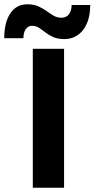

<svg xmlns="http://www.w3.org/2000/svg" viewBox="-107 -879 443 899"><path d="M20.4 -858.9Q-29.8 -858.9 -58.4 -816.7Q-87.1 -774.4 -87.1 -700H2.6Q2.6 -726.6 13.6 -742.4Q24.6 -758.2 43 -758.2Q60.9 -758.2 75.5 -748.8Q90.1 -739.3 105.8 -727.1Q121.4 -714.9 142.4 -705.4Q163.3 -696 193.9 -696Q249.3 -696 282.4 -739.3Q315.4 -782.7 315.4 -855.6H228.3Q228.3 -828 215.7 -812Q203.2 -796 181.3 -796Q160.3 -796 144 -805.6Q127.7 -815.2 110.8 -827.5Q93.9 -839.7 72.5 -849.3Q51.2 -858.9 20.4 -858.9ZM46.6 -650.5V0H193V-650.5Z"/></svg>

Font: Overused Grotesk Light
Style: Regular
Weight: 300
Designer: RandomMaerks
Version: Version 0.005